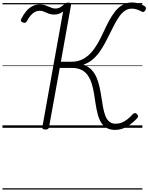

<svg xmlns="http://www.w3.org/2000/svg" viewBox="-20 -1035 1202 1555"><path d="M913 17Q870 17 842 0Q814 -17 797 -46Q780 -75 770.5 -113Q761 -151 754.5 -193Q748 -235 741.5 -276.5Q735 -318 723.5 -355.5Q712 -393 692.5 -422.5Q673 -452 641 -468.5Q609 -485 560 -485H464L377 -5Q376 4 369 9Q362 14 347 14Q334 14 327.5 9Q321 4 323 -6L491 -942Q476 -930 458 -923.5Q440 -917 419 -917Q400 -917 384.5 -921.5Q369 -926 355.5 -932.5Q342 -939 328.5 -943.5Q315 -948 300 -948Q281 -948 263 -938.5Q245 -929 228.5 -910Q212 -891 197 -863Q192 -854 185 -851Q178 -848 166 -853Q153 -857 150 -864Q147 -871 151 -880Q170 -918 192.5 -944.5Q215 -971 242.5 -985Q270 -999 302 -999Q324 -999 340.5 -994Q357 -989 371.5 -982.5Q386 -976 399.5 -971Q413 -966 429 -966Q451 -966 468.5 -976.5Q486 -987 500 -1000Q508 -1007 515 -1010.5Q522 -1014 532 -1014Q545 -1014 551 -1008.5Q557 -1003 555 -993L473 -535H558Q610 -535 649.5 -555.5Q689 -576 719 -610Q749 -644 773 -686.5Q797 -729 818 -775Q839 -821 861.5 -863.5Q884 -906 910.5 -940Q937 -974 971 -994.5Q1005 -1015 1049 -1015Q1077 -1015 1102.5 -1007.5Q1128 -1000 1149 -987Q1159 -981 1161.5 -973.5Q1164 -966 1158 -953Q1151 -941 1143.5 -938.5Q1136 -936 1126 -942Q1106 -953 1087 -959Q1068 -965 1047 -965Q1017 -965 992.5 -948.5Q968 -932 948 -904Q928 -876 909 -840.5Q890 -805 871 -765.5Q852 -726 831 -687Q810 -648 785 -613Q760 -578 728 -551.5Q696 -525 656 -511Q696 -497 722 -469Q748 -441 763 -404.5Q778 -368 787 -326.5Q796 -285 802 -243.5Q808 -202 815 -164Q822 -126 833.5 -96.5Q845 -67 865 -50Q885 -33 917 -33Q943 -33 966.5 -42.5Q990 -52 1012.5 -69.5Q1035 -87 1055 -110Q1063 -118 1071.5 -119Q1080 -120 1088 -112Q1097 -104 1098 -95.5Q1099 -87 1092 -79Q1051 -34 1006.5 -8.5Q962 17 913 17ZM0 490H1133V500H0ZM0 -20H1133V0H0ZM0 -505H1133V-500H0ZM0 -1010H1133V-1000H0Z"/></svg>

Font: Playwrite ZA Guides
Style: Regular
Weight: 400
Designer: Veronika Burian, José Scaglione
Foundry: TypeTogether
Version: Version 1.003